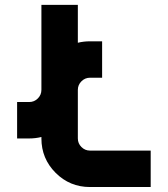

<svg xmlns="http://www.w3.org/2000/svg" viewBox="-20 -752 675 772"><path d="M293 -390.6V-195.3Q293 -175.3 307.4 -160.9Q321.8 -146.5 341.8 -146.5H585.9V0H341.8Q260.7 0 203.6 -57.1Q146.5 -114.3 146.5 -195.3V-201.2Q123 -195.3 97.7 -195.3H48.8V-341.8H97.7Q117.7 -341.8 132.1 -356.2Q146.5 -370.6 146.5 -390.6V-732.4H293V-580.1Q316.4 -585.9 341.8 -585.9H390.6V-439.5H341.8Q321.8 -439.5 307.4 -425Q293 -410.6 293 -390.6Z"/></svg>

Font: Audex
Style: Regular
Weight: 400
Designer: GGBotNet
Foundry: GGBotNet
Version: 1.00